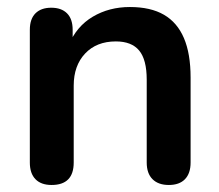

<svg xmlns="http://www.w3.org/2000/svg" viewBox="-20 -519 625 547"><path d="M127 8Q97 8 81 -8.5Q65 -25 65 -56V-434Q65 -465 81 -481Q97 -497 126 -497Q155 -497 171 -481Q187 -465 187 -434V-366L176 -391Q198 -444 244.5 -471.5Q291 -499 350 -499Q409 -499 447 -477Q485 -455 504 -410.5Q523 -366 523 -298V-56Q523 -25 507 -8.5Q491 8 461 8Q431 8 414.5 -8.5Q398 -25 398 -56V-292Q398 -349 376.5 -375Q355 -401 310 -401Q255 -401 222.5 -366.5Q190 -332 190 -275V-56Q190 8 127 8Z"/></svg>

Font: Nunito ExtraLight
Style: Regular
Weight: 200
Designer: Vernon Adams
Foundry: Vernon Adams
Version: Version 3.602